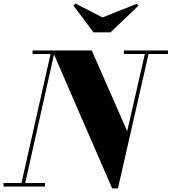

<svg xmlns="http://www.w3.org/2000/svg" viewBox="-58 -1028 946 1058"><path d="M560 10 230 -750H447.5L643 -305L744.5 -750H765L592 10ZM-38.5 0V-19.5H190V0ZM56 0 220.5 -730.5H121.5V-750H244.5L76.5 0ZM624.5 -730.5V-750H867.5V-730.5ZM457 -850 347 -997 358 -1008.5 506.5 -932 695.5 -1007 705.5 -997 551 -850Z"/></svg>

Font: Bodoni Moda ExtraBold
Style: Italic
Weight: 800
Italic angle: -13°
Version: Version 2.005